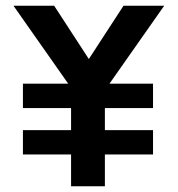

<svg xmlns="http://www.w3.org/2000/svg" viewBox="-20 -650 620 670"><path d="M228 0V-111H60V-196H228V-273H60V-358H218L27 -630H169L290 -444L411 -630H553L362 -358H514V-273H346V-196H514V-111H346V0Z"/></svg>

Font: Sometype Mono
Style: Bold
Weight: 700
Monospace: yes
Designer: Ryoichi Tsunekawa
Foundry: Dharma Type
Version: Version 1.000; ttfautohint (v1.8.3)